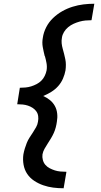

<svg xmlns="http://www.w3.org/2000/svg" viewBox="-20 -853 540 1026"><path d="M320 153Q291 153 264 149.5Q237 146 211 137Q185 128 162.5 113Q140 98 125.5 76.5Q111 55 106 27.5Q101 0 105 -28Q108 -44 112.5 -59Q117 -74 123 -89Q129 -104 138 -118Q147 -132 156 -145.5Q165 -159 173 -173.5Q181 -188 183 -203Q186 -218 184 -232.5Q182 -247 174 -258Q166 -269 154.5 -276.5Q143 -284 129.5 -288.5Q116 -293 101.5 -294.5Q87 -296 72 -296L86 -384Q101 -384 116.5 -385.5Q132 -387 146.5 -391.5Q161 -396 175.5 -403.5Q190 -411 201 -422Q212 -433 219 -447.5Q226 -462 229 -477Q232 -497 228.5 -516Q225 -535 220 -553H219Q213 -577 208.5 -601.5Q204 -626 209 -652Q213 -680 227 -707.5Q241 -735 263.5 -756.5Q286 -778 312.5 -793Q339 -808 368 -817Q397 -826 426 -829.5Q455 -833 484 -833L469 -745Q453 -745 437 -743.5Q421 -742 405 -737.5Q389 -733 373.5 -726Q358 -719 344.5 -708Q331 -697 322 -682Q313 -667 311 -652Q308 -636 309.5 -621.5Q311 -607 315 -593Q319 -579 322.5 -565Q326 -551 329 -536.5Q332 -522 332 -507Q332 -492 330 -477Q326 -455 316.5 -433Q307 -411 291 -393Q275 -375 254 -362Q233 -349 211 -340Q231 -331 247 -318Q263 -305 273 -287Q283 -269 285.5 -247Q288 -225 284 -203Q282 -188 278 -172.5Q274 -157 267.5 -142.5Q261 -128 252.5 -114Q244 -100 235 -86Q226 -72 218 -58Q210 -44 207 -28Q205 -13 209 2Q213 17 222.5 28Q232 39 245.5 46Q259 53 273 57.5Q287 62 303 63.5Q319 65 335 65Z"/></svg>

Font: Iosevka Semibold Oblique
Style: Regular
Weight: 600
Italic angle: -9°
Monospace: yes
Designer: Belleve Invis
Foundry: Belleve Invis
Version: Version 32.5.0; ttfautohint (v1.8.4)